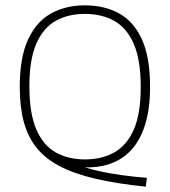

<svg xmlns="http://www.w3.org/2000/svg" viewBox="-20 -622 636 719"><path d="M526 77Q417 66 337 47.2Q257 28.5 202.5 -0.2Q148 -29 115.5 -70.5Q83 -112 68.5 -168Q54 -224 54 -297Q54 -406.5 85 -473.8Q116 -541 171 -571.5Q226 -602 298 -602Q371.5 -602 426.5 -571.5Q481.5 -541 511.8 -473.8Q542 -406.5 542 -297Q542 -215.5 523.5 -155.5Q505 -95.5 469 -57.8Q433 -20 381 -5Q329 10 261.5 2L262 -9Q298 6.5 343.2 17Q388.5 27.5 436.8 34Q485 40.5 530 44ZM298 -25Q360.5 -25 407.5 -51Q454.5 -77 480.8 -136.2Q507 -195.5 507 -296Q507 -398 480.8 -458Q454.5 -518 407.5 -544Q360.5 -570 298 -570Q236 -570 189.2 -544.2Q142.5 -518.5 116.2 -459Q90 -399.5 90 -299Q90 -197 116.2 -137Q142.5 -77 189.2 -51Q236 -25 298 -25Z"/></svg>

Font: Encode Sans SC Condensed Thin Thin
Style: Regular
Weight: 250
Version: Version 3.002